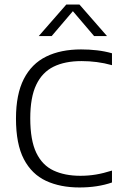

<svg xmlns="http://www.w3.org/2000/svg" viewBox="-20 -820 532 847"><path d="M330.5 7Q246 7 183 -22.2Q120 -51.5 85.2 -118Q50.5 -184.5 50.5 -297Q50.5 -404 85 -471.5Q119.5 -539 183.8 -570.5Q248 -602 337.5 -602Q374 -602 408.2 -598Q442.5 -594 474 -585V-532.5Q440 -542 407 -546.2Q374 -550.5 339.5 -550.5Q266.5 -550.5 216.2 -525.8Q166 -501 139.8 -445.8Q113.5 -390.5 113.5 -298Q113.5 -201.5 140 -146.2Q166.5 -91 216.2 -67.8Q266 -44.5 334.5 -44.5Q370 -44.5 403 -50Q436 -55.5 474 -67.5V-15Q442.5 -4 406.5 1.5Q370.5 7 330.5 7ZM151 -661 272.5 -800H330.5L452 -661H395L294 -779.5H309L208 -661Z"/></svg>

Font: Encode Sans SC Condensed Thin Light
Style: Regular
Weight: 300
Version: Version 3.002